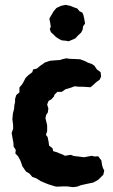

<svg xmlns="http://www.w3.org/2000/svg" viewBox="-20 -753 464 790"><path d="M215 15 207 14 178 5 161 -2 147 -8 130 -19 113 -25 101 -39 87 -47 72 -69 69 -78 64 -92 55 -109 43 -122 45 -136 36 -150 35 -167 32 -182 28 -206 34 -223V-239L31 -262L33 -286L38 -305L39 -319L42 -333V-346L47 -362L60 -373V-393L71 -406L78 -418L85 -432L97 -444L113 -456L116 -467L132 -471L145 -482L165 -496L186 -503L210 -505L227 -506L235 -509L252 -513L267 -511L292 -510L310 -509L331 -501L340 -496L357 -490L368 -483L379 -467L394 -456L396 -438L390 -425L376 -415L360 -400L352 -394L323 -396H306L287 -398L271 -392L250 -386L234 -375H216L204 -363L202 -356L191 -344L180 -338L174 -323L179 -307L177 -291L170 -280L167 -267L174 -238V-213L169 -198L176 -189L180 -169L182 -154L196 -143L199 -131L216 -126L222 -123L238 -117L247 -112L271 -116L284 -111L303 -109L325 -106L342 -109L358 -112L369 -109L384 -110L397 -93L400 -74L403 -63L409 -51L405 -34L384 -13L364 -2L340 3L313 9L297 15L281 17L256 14H238ZM262 -583 254 -585 234 -587 222 -593 210 -601 199 -612 189 -621 185 -634 189 -643 186 -662 183 -676 189 -687 201 -707 212 -720 231 -729 250 -733 269 -729 281 -724 298 -718 307 -707 319 -701 323 -692 327 -674 330 -656 322 -645 320 -631 314 -619 300 -606 290 -595 281 -591Z"/></svg>

Font: Winky Rough SemiBold
Style: Regular
Weight: 600
Designer: Simon Atzbach
Foundry: typofactur
Version: Version 1.206; ttfautohint (v1.8.4.7-5d5b)